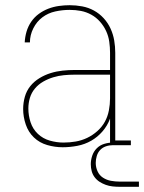

<svg xmlns="http://www.w3.org/2000/svg" viewBox="-20 -558 554 738"><path d="M221 8Q191 8 161.5 -0.5Q132 -9 110.5 -29.5Q89 -50 79 -79.5Q69 -109 69 -139Q69 -163 75.5 -186Q82 -209 96.5 -227Q111 -245 131.5 -257.5Q152 -270 174.5 -277Q197 -284 220.5 -286.5Q244 -289 267 -289H403V-355Q403 -376 400 -397.5Q397 -419 388 -438.5Q379 -458 364.5 -474.5Q350 -491 331 -501.5Q312 -512 291 -516Q270 -520 248 -520Q220 -520 192.5 -514Q165 -508 143 -491.5Q121 -475 108 -449Q95 -423 95 -395H75Q76 -416 82 -436.5Q88 -457 100 -474.5Q112 -492 129 -504.5Q146 -517 165.5 -524.5Q185 -532 206 -535Q227 -538 248 -538Q272 -538 296 -533.5Q320 -529 341 -517.5Q362 -506 378.5 -488Q395 -470 405 -448Q415 -426 419 -402.5Q423 -379 423 -355V-18H483V0H403V-102Q393 -75 374 -53Q355 -31 330.5 -17Q306 -3 277.5 2.5Q249 8 221 8ZM224 -10Q248 -10 271 -14Q294 -18 315 -28Q336 -38 354 -54Q372 -70 383 -90Q394 -110 398.5 -133.5Q403 -157 403 -180V-271H267Q246 -271 225.5 -269Q205 -267 185 -261Q165 -255 146.5 -244.5Q128 -234 114.5 -218Q101 -202 95 -182Q89 -162 89 -141Q89 -114 97.5 -88Q106 -62 125.5 -43.5Q145 -25 171.5 -17.5Q198 -10 224 -10ZM439 160Q426 160 412.5 158.5Q399 157 386.5 152.5Q374 148 363 141Q352 134 344 123.5Q336 113 332.5 100Q329 87 329 73Q329 57 334.5 40.5Q340 24 352 12Q364 0 380.5 -5Q397 -10 414 -10V0Q400 0 387 4.5Q374 9 365 18.5Q356 28 352 41.5Q348 55 348 68Q348 85 355 100.5Q362 116 376 125Q390 134 406.5 137Q423 140 439 140H514V160Z"/></svg>

Font: Iosevka Slab Thin
Style: Regular
Weight: 100
Monospace: yes
Designer: Belleve Invis
Foundry: Belleve Invis
Version: Version 11.1.0; ttfautohint (v1.8.3)